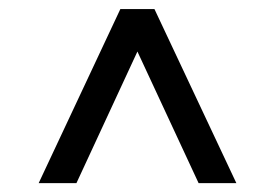

<svg xmlns="http://www.w3.org/2000/svg" viewBox="-20 -724 604 422"><path d="M264 -649.5H300L148 -321.5H65L244.5 -704H319.5L499.5 -321.5H416.5Z"/></svg>

Font: Newsreader 7pt
Style: Regular
Weight: 400
Designer: Hugues Gentile
Foundry: Production Type
Version: Version 1.003